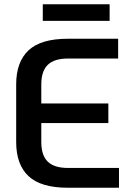

<svg xmlns="http://www.w3.org/2000/svg" viewBox="-20 -882 617 902"><path d="M56 -215V-485Q56 -591 114 -645.5Q172 -700 299 -700H535V-607H299Q235 -607 204.5 -577.5Q174 -548 174 -485V-396H489V-304H174V-215Q174 -152 204.5 -122.5Q235 -93 299 -93H539V0H299Q172 0 114 -54.5Q56 -109 56 -215ZM181 -862H495V-784H181Z"/></svg>

Font: KoHo SemiBold
Style: Regular
Weight: 600
Designer: Cadson Demak & Katatrad Team
Foundry: Cadson Demak Co.,Ltd.
Version: Version 1.000; ttfautohint (v1.6)